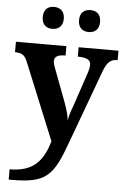

<svg xmlns="http://www.w3.org/2000/svg" viewBox="-64 -795 706 1080"><g transform="rotate(5 289.5 -255.0)"><path d="M403 -626C433 -626 462 -643 462 -688C462 -734 433 -750 403 -750C371 -750 343 -734 343 -688C343 -643 371 -626 403 -626ZM197 -626C228 -626 257 -643 257 -688C257 -734 228 -750 197 -750C166 -750 138 -734 138 -688C138 -643 166 -626 197 -626ZM27 182V240H44C241 240 278 194 348 0L499 -410C519 -464 538 -482 575 -483H579V-536H354V-483H358C402 -482 427 -472 427 -443C427 -431 422 -407 417 -394L351 -198C347 -188 331 -146 329 -118C326 -145 320 -173 301 -224L232 -407C228 -417 222 -435 222 -446C222 -474 245 -483 282 -483H285V-536H0V-477H4C32 -476 53 -470 68 -435L248 5C216 111 166 182 27 182Z"/></g></svg>

Font: Noto Nastaliq Urdu
Style: Bold
Weight: 700
Designer: Monotype Design Team (Patrick Giasson: type design, Kamal Mansour: OpenType code, Glenda Bellarosa). Updated by Simon Co
Foundry: Monotype Imaging Inc., Simon Cozens
Version: Version 3.009